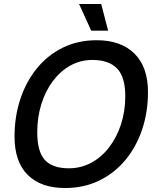

<svg xmlns="http://www.w3.org/2000/svg" viewBox="-20 -928 779 964"><path d="M307 16Q185 16 119 -50Q53 -116 53 -242Q53 -343 82 -430.5Q111 -518 165 -584.5Q219 -651 295 -688.5Q371 -726 465 -726Q588 -726 655.5 -658.5Q723 -591 723 -466Q723 -365 693.5 -277.5Q664 -190 609 -124Q554 -58 477.5 -21Q401 16 307 16ZM326 -83Q386 -83 437.5 -110.5Q489 -138 527.5 -188Q566 -238 587.5 -303.5Q609 -369 609 -445Q609 -542 567.5 -584.5Q526 -627 444 -627Q384 -627 333.5 -599Q283 -571 245.5 -521Q208 -471 187.5 -405Q167 -339 167 -264Q167 -166 205.5 -124.5Q244 -83 326 -83ZM438 -774 377 -908H488L523 -774Z"/></svg>

Font: Geist Medium
Style: Italic
Weight: 500
Italic angle: -12°
Designer: Basement.studio, Andrés Briganti, Mateo Zaragoza
Foundry: Basement.studio, Vercel, Andrés Briganti, Guido Ferreyra, Mateo Zaragoza
Version: Version 1.500; ttfautohint (v1.8.4.7-5d5b)